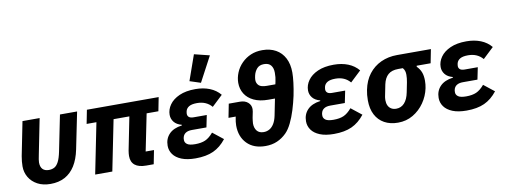

<svg xmlns="http://www.w3.org/2000/svg" viewBox="-65 -1174 4067 1544"><g transform="rotate(-10 1968.5 -401.5)"><path d="M249 -525 192 -239Q187 -213 184.5 -199.5Q182 -186 182 -174Q182 -138 199.5 -119.5Q217 -101 250 -101Q276 -101 295.5 -111.5Q315 -122 330 -150.5Q345 -179 356 -233L415 -525H555L494 -225Q478 -147 445 -94.5Q412 -42 362 -15Q312 12 245 12Q183 12 138.5 -12Q94 -36 70 -76.5Q46 -117 46 -166Q46 -187 48 -206Q50 -225 54 -249L109 -525Z M1088 0H1027Q966 0 935 -25Q904 -50 904 -99Q904 -107 905 -119Q906 -131 908 -142L962 -413H833L750 0H610L693 -413H613L635 -525H1221L1199 -413H1103L1042 -112H1110Z M1594 -169 1680 -101Q1634 -42 1575 -15Q1516 12 1429 12Q1360 12 1314.5 -6.5Q1269 -25 1246.5 -56.5Q1224 -88 1224 -127Q1224 -184 1260 -221.5Q1296 -259 1365 -268L1366 -273Q1324 -284 1303.5 -310Q1283 -336 1283 -369Q1283 -412 1310 -450.5Q1337 -489 1390.5 -513Q1444 -537 1522 -537Q1587 -537 1638.5 -516.5Q1690 -496 1724 -455L1636 -372Q1614 -398 1584 -411Q1554 -424 1516 -424Q1473 -424 1451 -411Q1429 -398 1423 -375Q1422 -369 1421 -364Q1420 -359 1420 -353Q1420 -336 1432 -326Q1444 -316 1470 -316H1577L1557 -218H1438Q1406 -218 1387 -205.5Q1368 -193 1363 -170Q1362 -167 1361.5 -162.5Q1361 -158 1361 -149Q1361 -128 1380 -114.5Q1399 -101 1445 -101Q1495 -101 1528 -115.5Q1561 -130 1594 -169ZM1685 -784 1576 -579 1487 -608 1560 -815Z M1767 -375H1858Q1899 -375 1923.5 -353.5Q1948 -332 1948 -299Q1948 -290 1946 -279Q1944 -268 1941 -254L1936 -229Q1935 -220 1933 -206.5Q1931 -193 1931 -184Q1931 -147 1949.5 -124Q1968 -101 2005 -101Q2031 -101 2052.5 -113.5Q2074 -126 2089.5 -151.5Q2105 -177 2113 -216L2140 -351H2086Q2016 -351 1968 -374Q1920 -397 1895.5 -436.5Q1871 -476 1871 -526Q1871 -567 1888 -609Q1905 -651 1938 -684Q1970 -716 2012 -734Q2054 -752 2106 -752Q2170 -752 2216.5 -726Q2263 -700 2288.5 -651Q2314 -602 2314 -533Q2314 -499 2308 -450Q2302 -401 2291 -347Q2279 -291 2261.5 -234.5Q2244 -178 2221.5 -132Q2199 -86 2172 -59Q2138 -25 2095.5 -6.5Q2053 12 2000 12Q1904 12 1849.5 -44Q1795 -100 1795 -191Q1795 -206 1797 -222Q1799 -238 1802 -253L1804 -263H1745ZM2010 -526Q2010 -498 2028.5 -480.5Q2047 -463 2093 -463H2163L2168 -486Q2172 -504 2173.5 -519.5Q2175 -535 2175 -556Q2175 -594 2157 -616.5Q2139 -639 2101 -639Q2062 -639 2042 -615.5Q2022 -592 2015 -561Q2013 -551 2011.5 -543Q2010 -535 2010 -526Z M2724 -169 2810 -101Q2764 -42 2705 -15Q2646 12 2559 12Q2490 12 2444.5 -6.5Q2399 -25 2376.5 -56.5Q2354 -88 2354 -127Q2354 -184 2390 -221.5Q2426 -259 2495 -268L2496 -273Q2454 -284 2433.5 -310Q2413 -336 2413 -369Q2413 -412 2440 -450.5Q2467 -489 2520.5 -513Q2574 -537 2652 -537Q2717 -537 2768.5 -516.5Q2820 -496 2854 -455L2766 -372Q2744 -398 2714 -411Q2684 -424 2646 -424Q2603 -424 2581 -411Q2559 -398 2553 -375Q2552 -369 2551 -364Q2550 -359 2550 -353Q2550 -336 2562 -326Q2574 -316 2600 -316H2707L2687 -218H2568Q2536 -218 2517 -205.5Q2498 -193 2493 -170Q2492 -167 2491.5 -162.5Q2491 -158 2491 -149Q2491 -128 2510 -114.5Q2529 -101 2575 -101Q2625 -101 2658 -115.5Q2691 -130 2724 -169Z M3422 -413H3308L3307 -405Q3331 -381 3342 -352.5Q3353 -324 3353 -283Q3353 -268 3351.5 -253Q3350 -238 3347 -223Q3334 -160 3297 -106.5Q3260 -53 3205 -20.5Q3150 12 3082 12Q3018 12 2971 -14Q2924 -40 2898.5 -89Q2873 -138 2873 -207Q2873 -230 2875 -251Q2877 -272 2881 -291Q2896 -366 2936 -418Q2976 -470 3035.5 -497.5Q3095 -525 3168 -525H3444ZM3195 -413H3157Q3104 -413 3074.5 -387Q3045 -361 3034 -310L3015 -215Q3014 -211 3013 -202.5Q3012 -194 3012 -184Q3012 -159 3020.5 -140.5Q3029 -122 3046 -111.5Q3063 -101 3087 -101Q3127 -101 3154 -130.5Q3181 -160 3192 -216L3208 -296Q3211 -313 3212.5 -327Q3214 -341 3214 -356Q3214 -373 3210 -386.5Q3206 -400 3195 -413Z M3807 -169 3893 -101Q3847 -42 3788 -15Q3729 12 3642 12Q3573 12 3527.5 -6.5Q3482 -25 3459.5 -56.5Q3437 -88 3437 -127Q3437 -184 3473 -221.5Q3509 -259 3578 -268L3579 -273Q3537 -284 3516.5 -310Q3496 -336 3496 -369Q3496 -412 3523 -450.5Q3550 -489 3603.5 -513Q3657 -537 3735 -537Q3800 -537 3851.5 -516.5Q3903 -496 3937 -455L3849 -372Q3827 -398 3797 -411Q3767 -424 3729 -424Q3686 -424 3664 -411Q3642 -398 3636 -375Q3635 -369 3634 -364Q3633 -359 3633 -353Q3633 -336 3645 -326Q3657 -316 3683 -316H3790L3770 -218H3651Q3619 -218 3600 -205.5Q3581 -193 3576 -170Q3575 -167 3574.5 -162.5Q3574 -158 3574 -149Q3574 -128 3593 -114.5Q3612 -101 3658 -101Q3708 -101 3741 -115.5Q3774 -130 3807 -169Z"/></g></svg>

Font: IBM Plex Sans
Style: Bold Italic
Weight: 700
Italic angle: -11.31°
Designer: Mike Abbink, Paul van der Laan, Pieter van Rosmalen
Foundry: Bold Monday
Version: Version 3.201